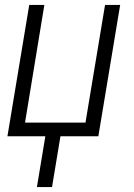

<svg xmlns="http://www.w3.org/2000/svg" viewBox="-20 -550 540 775"><path d="M129 205 163 0H10L98 -530H159L81 -55H325L404 -530H465L377 0H224L190 205Z"/></svg>

Font: Iosevka Curly Light Oblique
Style: Regular
Weight: 300
Italic angle: -9°
Monospace: yes
Designer: Belleve Invis
Foundry: Belleve Invis
Version: Version 11.1.0; ttfautohint (v1.8.3)